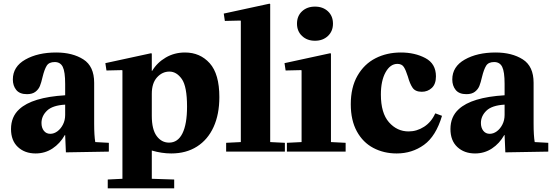

<svg xmlns="http://www.w3.org/2000/svg" viewBox="-20 -826 3007 1046"><path d="M85 -231Q155 -296 335 -307V-369Q335 -435 322 -461.5Q309 -488 278 -488Q247 -488 234.5 -468Q222 -448 212 -407Q205 -376 197.5 -357.5Q190 -339 173 -326Q156 -313 127 -313Q87 -313 68.5 -336Q50 -359 50 -393Q50 -463 118 -501.5Q186 -540 286 -540Q375 -540 434 -502.5Q493 -465 493 -375V-152Q493 -88 499 -52L573 -48V0L339 4L335 -90H333Q307 -44 266 -17Q225 10 174 10Q115 10 77.5 -25Q40 -60 40 -123Q40 -190 85 -231ZM254 -97Q274 -97 292.5 -110.5Q311 -124 323 -147.5Q335 -171 335 -200V-256Q266 -252 236 -223Q206 -194 206 -156Q206 -130 219 -113.5Q232 -97 254 -97Z M803 -536 807 -534V-440H809Q836 -485 883 -512.5Q930 -540 988 -540Q1070 -540 1122.5 -481.5Q1175 -423 1175 -297Q1175 -203 1143.5 -134Q1112 -65 1053 -27.5Q994 10 913 10Q861 10 807 -6V148L929 152V200H567V152L647 148V-442L645 -444L560 -442L554 -482ZM901 -49Q949 -49 974 -99.5Q999 -150 999 -245Q999 -355 970.5 -395.5Q942 -436 903 -436Q864 -436 835.5 -404.5Q807 -373 807 -315V-195Q807 -121 833.5 -85Q860 -49 901 -49Z M1448 -806 1452 -804V-52L1532 -48V0H1212V-48L1292 -52V-712L1290 -714L1205 -712L1199 -752Z M1779 -536 1783 -534V-52L1863 -48V0H1543V-48L1623 -52V-442L1621 -444L1536 -442L1530 -482ZM1598 -697Q1598 -739 1625.5 -764.5Q1653 -790 1696 -790Q1739 -790 1766.5 -764.5Q1794 -739 1794 -697Q1794 -656 1766.5 -630Q1739 -604 1696 -604Q1653 -604 1625.5 -630Q1598 -656 1598 -697Z M2164 -540Q2240 -540 2297.5 -509.5Q2355 -479 2355 -410Q2355 -368 2332.5 -347Q2310 -326 2278 -326Q2243 -326 2228 -347.5Q2213 -369 2202 -409Q2191 -444 2180 -461Q2169 -478 2145 -478Q2106 -478 2080.5 -432Q2055 -386 2055 -311Q2055 -210 2099 -160Q2143 -110 2206 -110Q2251 -110 2290.5 -135.5Q2330 -161 2351 -208H2353L2388 -195Q2355 -84 2290 -37Q2225 10 2141 10Q2071 10 2014 -20Q1957 -50 1924 -110.5Q1891 -171 1891 -258Q1891 -350 1927.5 -413.5Q1964 -477 2025.5 -508.5Q2087 -540 2164 -540Z M2479 -231Q2549 -296 2729 -307V-369Q2729 -435 2716 -461.5Q2703 -488 2672 -488Q2641 -488 2628.5 -468Q2616 -448 2606 -407Q2599 -376 2591.5 -357.5Q2584 -339 2567 -326Q2550 -313 2521 -313Q2481 -313 2462.5 -336Q2444 -359 2444 -393Q2444 -463 2512 -501.5Q2580 -540 2680 -540Q2769 -540 2828 -502.5Q2887 -465 2887 -375V-152Q2887 -88 2893 -52L2967 -48V0L2733 4L2729 -90H2727Q2701 -44 2660 -17Q2619 10 2568 10Q2509 10 2471.5 -25Q2434 -60 2434 -123Q2434 -190 2479 -231ZM2648 -97Q2668 -97 2686.5 -110.5Q2705 -124 2717 -147.5Q2729 -171 2729 -200V-256Q2660 -252 2630 -223Q2600 -194 2600 -156Q2600 -130 2613 -113.5Q2626 -97 2648 -97Z"/></svg>

Font: Minipax
Style: Bold
Weight: 700
Designer: Raphaël Ronot, Igor Stepanchenko (Cyrillic)
Foundry: steppetype
Version: Version 1.002